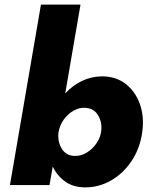

<svg xmlns="http://www.w3.org/2000/svg" viewBox="-20 -800 652 830"><path d="M595 -230Q586 -161 550.5 -106.5Q515 -52 462 -21Q409 10 349 10Q297 10 262 -15Q227 -40 208 -80L194 0H23L157 -780H328L262 -396Q293 -430 333 -449.5Q373 -469 420 -470Q481 -470 523 -437.5Q565 -405 584.5 -350.5Q604 -296 595 -230ZM417 -230Q423 -269 404.5 -301Q386 -333 346 -334Q321 -335 297 -321Q273 -307 256 -283.5Q239 -260 234 -233L233 -229Q228 -189 246.5 -158Q265 -127 302 -126Q330 -125 354.5 -140Q379 -155 396 -179Q413 -203 417 -230Z"/></svg>

Font: Jost* Heavy
Style: Italic
Weight: 800
Italic angle: -10°
Version: Version 3.7